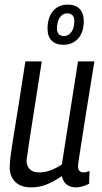

<svg xmlns="http://www.w3.org/2000/svg" viewBox="-20 -802 444 832"><path d="M115 10Q70 10 46 -14Q22 -38 22 -77Q22 -93 25.5 -122.5Q29 -152 37.5 -204Q46 -256 59 -337Q72 -418 90 -536H161Q145 -433 134 -363Q123 -293 116 -248Q109 -203 105 -176.5Q101 -150 99 -134.5Q97 -119 95 -107Q95 -84 108.5 -69.5Q122 -55 148 -55Q174 -55 198 -63.5Q222 -72 248 -89L318 -536H389Q368 -408 355 -325.5Q342 -243 334.5 -195Q327 -147 323.5 -124Q320 -101 319 -93.5Q318 -86 318 -83Q318 -55 342 -55Q352 -55 368 -61L366 -6Q354 1 338 5.5Q322 10 310 10Q285 10 269 -2.5Q253 -15 248 -39Q213 -15 181.5 -2.5Q150 10 115 10ZM254 -608Q222 -608 204 -626Q186 -644 186 -677Q186 -726 209.5 -754Q233 -782 274 -782Q307 -782 325 -763.5Q343 -745 343 -711Q343 -663 319 -635.5Q295 -608 254 -608ZM258 -646Q277 -646 289.5 -663.5Q302 -681 302 -711Q302 -744 271 -744Q251 -744 239 -726Q227 -708 227 -678Q227 -646 258 -646Z"/></svg>

Font: Georama SemiCondensed
Style: Italic
Weight: 400
Width: 4
Italic angle: -9°
Designer: Jean-Baptiste Levee
Foundry: Production Type
Version: Version 1.000